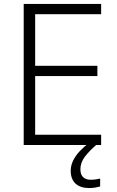

<svg xmlns="http://www.w3.org/2000/svg" viewBox="-20 -734 593 972"><path d="M492 0H100V-714H492V-662H158V-401H473V-349H158V-52H492ZM387 123Q387 149 400.5 162.5Q414 176 439 176Q454 176 466.5 174Q479 172 487 170V210Q476 213 462.5 215.5Q449 218 431 218Q387 218 362.5 195.5Q338 173 338 130Q338 104 350.5 78.5Q363 53 385 30Q407 7 434 -13L467 0Q433 29 410 59Q387 89 387 123Z"/></svg>

Font: Noto Sans Georgian Light
Style: Regular
Weight: 300
Version: Version 2.002